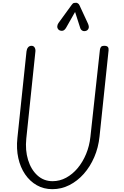

<svg xmlns="http://www.w3.org/2000/svg" viewBox="-20 -1328 878 1358"><path d="M350.5 10Q289.5 10 240.5 -17.8Q191.5 -45.5 157.8 -94.8Q124 -144 109.5 -209.8Q95 -275.5 103 -351.5L167.5 -965Q169.5 -982 178.5 -993Q187.5 -1004 203 -1004Q217.5 -1004 224.8 -992.2Q232 -980.5 230.5 -964.5L166 -348Q157.5 -265.5 178.5 -197Q199.5 -128.5 244.5 -87.5Q289.5 -46.5 352 -46.5Q402.5 -46.5 447.8 -71Q493 -95.5 529 -138.5Q565 -181.5 588.8 -238.5Q612.5 -295.5 619.5 -360.5L686.5 -974.5Q688 -987.5 694 -995.8Q700 -1004 718 -1004Q736 -1004 742.8 -995.8Q749.5 -987.5 748 -972L684 -362.5Q676 -284.5 646.8 -216.8Q617.5 -149 572.5 -98.2Q527.5 -47.5 470.8 -18.8Q414 10 350.5 10ZM589 -1110Q574 -1105 562.5 -1111.2Q551 -1117.5 547 -1131.5L511 -1243.5L448 -1132.5Q435.5 -1111 420.2 -1110.2Q405 -1109.5 395.5 -1117Q384.5 -1127.5 385 -1140.5Q385.5 -1153.5 393.5 -1165L486.5 -1293Q495 -1305.5 503.2 -1307Q511.5 -1308.5 519 -1308.5Q523.5 -1308.5 531 -1304Q538.5 -1299.5 542 -1291L601.5 -1162.5Q612 -1139.5 606.2 -1126.5Q600.5 -1113.5 589 -1110Z"/></svg>

Font: Edu SA Hand
Style: Regular
Weight: 400
Designer: Tina and Corey Anderson, Eben Sorkin, Mirko Velimirovic
Foundry: Google for Education
Version: Version 2.000